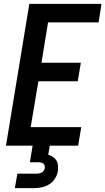

<svg xmlns="http://www.w3.org/2000/svg" viewBox="-20 -755 546 995"><path d="M11 0 132 -735H506L491 -639H229L195 -430H399L383 -334H179L139 -96H401L385 0ZM57 220 70 145H170Q176 145 183 143.5Q190 142 196 139Q202 136 206.5 130Q211 124 212 118Q213 111 211.5 104Q210 97 205 93Q200 89 193.5 87.5Q187 86 180 86H135L149 0H238L230 47Q243 51 254.5 58.5Q266 66 272.5 77Q279 88 280.5 102Q282 116 280 131Q277 151 265.5 169.5Q254 188 236 199.5Q218 211 197.5 215.5Q177 220 157 220Z"/></svg>

Font: Iosevka SS04 Oblique
Style: Bold
Weight: 700
Italic angle: -9°
Monospace: yes
Designer: Belleve Invis
Foundry: Belleve Invis
Version: Version 19.0.0; ttfautohint (v1.8.4)